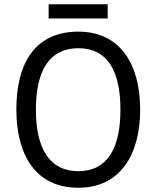

<svg xmlns="http://www.w3.org/2000/svg" viewBox="-20 -874 736 904"><path d="M487 -854H209V-787H487ZM640 -358C640 -574 544 -725 349 -725C153 -725 57 -587 57 -359C57 -145 147 10 349 10C544 10 640 -143 640 -358ZM149 -358C149 -542 213 -647 349 -647C484 -647 547 -543 547 -358C547 -173 484 -68 348 -68C214 -68 149 -174 149 -358Z"/></svg>

Font: Noto Sans Ethiopic SemiCondensed
Style: Regular
Weight: 400
Width: 4
Designer: Monotype Design Team
Foundry: Monotype Imaging Inc.
Version: Version 2.102